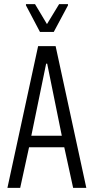

<svg xmlns="http://www.w3.org/2000/svg" viewBox="-20 -912 456 932"><path d="M16 0 165 -688H250L399 0H335L292 -197H121L78 0ZM132 -253H280L209 -603H204ZM174 -757 106 -886V-892H150L208 -795L267 -892H310V-886L241 -757Z"/></svg>

Font: Saira ExtraCondensed
Style: Regular
Weight: 400
Width: 2
Designer: Hector Gatti with collaboration of the Omnibus-Type team
Foundry: Omnibus-Type
Version: Version 1.101